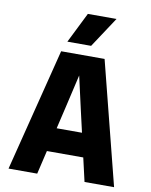

<svg xmlns="http://www.w3.org/2000/svg" viewBox="-99 -1003 848 1075"><g transform="rotate(10 325.0 -465.0)"><path d="M130 -134V-269H541V-134ZM201 -698H448L625 0H457L366 -396L324 -582L281 -396L188 0H25ZM226 -757 312 -930H475L361 -757Z"/></g></svg>

Font: Azeret Mono Thin
Style: Bold
Weight: 700
Version: Version 1.002